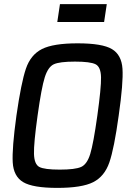

<svg xmlns="http://www.w3.org/2000/svg" viewBox="-20 -907 657 935"><path d="M38 0ZM60 -344Q83 -504 106 -572Q129 -640 184 -668Q239 -696 358 -696Q478 -696 525 -668Q572 -640 576.5 -572Q581 -504 558 -344Q536 -184 512.5 -116Q489 -48 434 -20Q379 8 259 8Q140 8 93 -20Q46 -48 42 -116Q38 -184 60 -344ZM454 -344Q473 -480 472 -530.5Q471 -581 445.5 -594Q420 -607 345 -607Q270 -607 242 -594Q214 -581 198 -530.5Q182 -480 163 -344Q144 -208 145.5 -157.5Q147 -107 171.5 -94Q196 -81 271 -81Q346 -81 375 -94Q404 -107 419.5 -157.5Q435 -208 454 -344ZM259 -800 272 -887H500L487 -800Z"/></svg>

Font: Assailand Medium
Style: Italic
Weight: 500
Italic angle: -8°
Designer: Hector Gatti with collaboration of the Omnibus-Type team
Foundry: Omnibus-Type
Version: Version 0.072;October 19, 2019;FontCreator 12.0.0.2547 64-bi